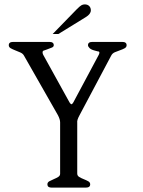

<svg xmlns="http://www.w3.org/2000/svg" viewBox="-20 -855 652 875"><path d="M394 -808Q394 -791 371 -777L246 -700H220L330 -813Q344 -827 351 -831Q358 -835 366 -835Q379 -835 386.5 -827.5Q394 -820 394 -808ZM557 -649Q557 -640 548 -635Q539 -630 527 -626Q515 -622 503.5 -617Q492 -612 487 -602L342 -329Q330 -307 332 -296V-64Q332 -54 341 -48.5Q350 -43 361.5 -38.5Q373 -34 382 -29Q391 -24 391 -15Q391 0 371 0H215Q196 0 196 -15Q196 -24 205 -29Q214 -34 225 -38.5Q236 -43 245 -48.5Q254 -54 254 -63V-297Q254 -311 244 -330L89 -602Q84 -611 72.5 -616Q61 -621 49.5 -625.5Q38 -630 29 -635Q20 -640 20 -649Q20 -664 40 -664H205Q225 -664 225 -649Q225 -642 217 -638.5Q209 -635 195 -630L181 -625Q174 -624 174 -616Q174 -611 177 -605L297 -388Q302 -380 306 -380Q309 -380 314 -388L430 -605Q433 -611 433 -615Q433 -621 425 -621L410 -625Q395 -629 388 -636Q381 -643 381 -649Q381 -664 401 -664H537Q557 -664 557 -649Z"/></svg>

Font: Jura
Style: Regular
Weight: 400
Designer: Ed Merritt
Foundry: Ten by Twenty
Version: Version 1.007